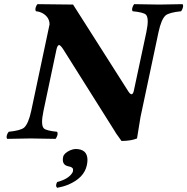

<svg xmlns="http://www.w3.org/2000/svg" viewBox="-20 -667 902 925"><path d="M343.3 50.8Q400.9 50.8 401.4 103Q401.4 115.2 398.4 128.9Q385.3 190.4 308.6 222.7Q283.2 232.9 255.4 237.8Q245.1 229 255.4 210Q309.6 195.8 328.1 166Q331.1 161.1 331.5 157.2Q332.5 151.4 331.5 147.2Q330.6 143.1 326.9 140.6Q323.2 138.2 320.8 137.2Q318.4 136.2 315.4 135.7L307.6 133.8Q276.4 126.5 284.2 88.9Q288.1 70.8 317.9 57.1Q332 51.3 343.3 50.8ZM640.1 0Q611.8 11.7 565.4 12.2Q565.4 12.2 538.6 -25.4Q536.1 -29.3 534.7 -32.2L284.2 -430.2Q271.5 -449.2 264.6 -450.2Q256.8 -448.7 252.4 -430.2L189.5 -132.8Q174.8 -63.5 191.9 -47.9Q204.6 -37.1 254.9 -32.2Q261.7 -23.9 252 -4.4Q249.5 0 247.6 2Q147 0 127 0Q110.8 0 14.6 2Q7.8 -6.3 17.1 -25.4Q19.5 -29.8 22 -32.2Q80.1 -38.1 96.7 -52.7Q117.2 -71.8 130.4 -132.8L218.8 -549.8Q218.3 -583.5 186.5 -602.5Q170.9 -611.3 153.3 -612.8Q146.5 -621.1 155.8 -640.6Q158.2 -645 160.6 -647L332 -645L398.9 -540L597.7 -227.5Q616.7 -197.8 624.5 -228.5Q625 -230.5 625 -231L685.1 -512.2Q699.7 -581.5 682.1 -597.2Q669.4 -607.9 619.1 -612.8Q612.3 -621.1 622.1 -640.6Q624.5 -645 626.5 -647Q727.1 -645 747.1 -645Q763.2 -645 859.4 -647Q866.2 -638.7 856.9 -619.6Q854.5 -615.2 852.5 -612.8Q794.4 -606.9 777.3 -592.3Q756.8 -573.2 743.7 -512.2L656.7 -102.1Z"/></svg>

Font: Linux Libertine Slanted O
Style: Bold Slanted
Weight: 700
Designer: Philipp H. Poll
Foundry: Philipp H. Poll
Version: Version 5.0.0